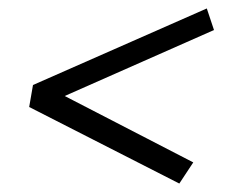

<svg xmlns="http://www.w3.org/2000/svg" viewBox="-20 -513 539 454"><path d="M58 -312 469 -493 486 -442 133 -286 437 -129 404 -79 49 -260Z"/></svg>

Font: Caladea
Style: Italic
Weight: 400
Italic angle: -9°
Designer: Carolina Giovagnoli and Andres Torresi
Foundry: Carolina Giovagnoli & Andres Torresi
Version: Version 1.001